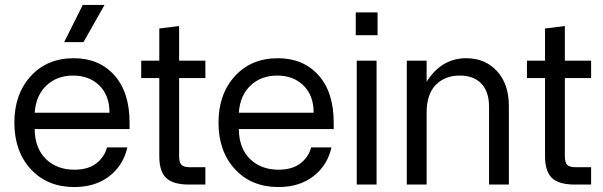

<svg xmlns="http://www.w3.org/2000/svg" viewBox="-20 -745 2436 775"><path d="M280 10Q171 10 104.5 -62Q38 -134 38 -250Q38 -365 104 -437.5Q170 -510 278 -510Q380 -510 441.5 -441.5Q503 -373 503 -250V-224H120Q121 -146 165.5 -103Q210 -60 280 -60Q335 -60 368 -85Q401 -110 412 -150H494Q478 -78 421.5 -34Q365 10 280 10ZM120 -290H422Q422 -360 381 -400Q340 -440 275 -440Q210 -440 167.5 -400Q125 -360 120 -290ZM239 -575 314 -725H402L317 -575Z M744 0Q678 0 650.5 -27Q623 -54 623 -114V-430H550V-500H623V-630L703 -640V-500H809V-430H703V-116Q703 -89 712.5 -79.5Q722 -70 747 -70H809V0Z M1104 10Q995 10 928.5 -62Q862 -134 862 -250Q862 -365 928 -437.5Q994 -510 1102 -510Q1204 -510 1265.5 -441.5Q1327 -373 1327 -250V-224H944Q945 -146 989.5 -103Q1034 -60 1104 -60Q1159 -60 1192 -85Q1225 -110 1236 -150H1318Q1302 -78 1245.5 -34Q1189 10 1104 10ZM944 -290H1246Q1246 -360 1205 -400Q1164 -440 1099 -440Q1034 -440 991.5 -400Q949 -360 944 -290Z M1420 0V-500H1500V0ZM1416 -603H1504V-695H1416Z M1622 0V-500H1702V-415Q1762 -510 1862 -510Q1938 -510 1986 -458Q2034 -406 2034 -317V0H1954V-314Q1954 -375 1923 -407.5Q1892 -440 1836 -440Q1776 -440 1739 -402.5Q1702 -365 1702 -289V0Z M2301 0Q2235 0 2207.5 -27Q2180 -54 2180 -114V-430H2107V-500H2180V-630L2260 -640V-500H2366V-430H2260V-116Q2260 -89 2269.5 -79.5Q2279 -70 2304 -70H2366V0Z"/></svg>

Font: TASA Orbiter Display
Style: Regular
Weight: 400
Designer: Weizhong Zhang
Version: Version 1.000;Glyphs 3.1.2 (3151)